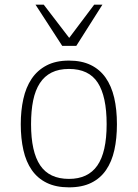

<svg xmlns="http://www.w3.org/2000/svg" viewBox="-20 -786 589 821"><path d="M480 -254.9Q480 -193.8 469 -144.3Q458 -94.7 433.6 -59.1Q409.2 -23.4 370.1 -4.2Q331.1 15.1 274.9 15.1Q219.2 15.1 179.9 -4.2Q140.6 -23.4 116 -58.8Q91.3 -94.2 80.1 -144Q68.8 -193.8 68.8 -254.9Q68.8 -313 79.8 -362.8Q90.8 -412.6 115.2 -449Q139.6 -485.4 179 -506.1Q218.3 -526.9 274.9 -526.9Q329.1 -526.9 367.9 -508.1Q406.7 -489.3 431.6 -453.9Q456.5 -418.5 468.3 -368.2Q480 -317.9 480 -254.9ZM436 -254.9Q436 -374 397.9 -432.6Q359.9 -491.2 274.9 -491.2Q231.4 -491.2 200.7 -475.8Q169.9 -460.4 150.4 -430.4Q130.9 -400.4 121.8 -356.4Q112.8 -312.5 112.8 -254.9Q112.8 -136.7 151.9 -78.9Q190.9 -21 274.9 -21Q356.4 -21 396.2 -78.1Q436 -135.3 436 -254.9ZM306.2 -589.8H246.1L131.8 -766.1H167L275.9 -624L382.8 -766.1H418Z"/></svg>

Font: Clear Sans Thin
Style: Regular
Weight: 250
Foundry: Intel Corporation
Version: Version 1.00